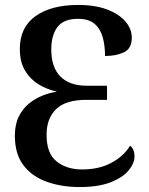

<svg xmlns="http://www.w3.org/2000/svg" viewBox="-20 -744 603 775"><path d="M301 11Q229 11 169.5 -10Q110 -31 75 -76.5Q40 -122 40 -196Q40 -242 56 -274Q72 -306 97.5 -326.5Q123 -347 152.5 -358.5Q182 -370 210 -374Q169 -383 135 -404Q101 -425 80.5 -460Q60 -495 60 -546Q60 -634 123.5 -679Q187 -724 295 -724Q365 -724 413 -705.5Q461 -687 486.5 -657Q512 -627 512 -592Q512 -548 480.5 -533Q449 -518 404 -518Q404 -560 394.5 -594Q385 -628 361.5 -648Q338 -668 295 -668Q237 -668 212 -635Q187 -602 187 -544Q187 -472 224 -435Q261 -398 330 -398H412V-341H329Q245 -341 206.5 -303.5Q168 -266 168 -200Q168 -124 209 -92Q250 -60 311 -60Q380 -60 430 -87Q480 -114 505 -156Q523 -142 523 -113Q523 -85 499 -56Q475 -27 426 -8Q377 11 301 11Z"/></svg>

Font: Noto Serif SemiCondensed SemiBold
Style: Regular
Weight: 600
Width: 4
Designer: Monotype Design Team
Foundry: Monotype Imaging Inc.
Version: Version 2.013; ttfautohint (v1.8.4.7-5d5b)